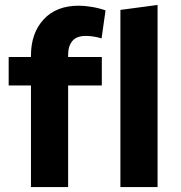

<svg xmlns="http://www.w3.org/2000/svg" viewBox="-20 -755 731 775"><path d="M15 -410V-525H105V-531Q105 -621 156 -676.5Q207 -732 298 -732Q322 -732 351.5 -727Q381 -722 406 -713L390 -600Q374 -605 357.5 -607.5Q341 -610 326 -610Q289 -610 272 -589.5Q255 -569 255 -533V-525H391V-410H255V0H105V-410ZM466 0V-715L616 -735V0Z"/></svg>

Font: Radio Canada
Style: Bold
Weight: 700
Designer: Charles Daoud, Etienne Aubert Bonn, Alexandre Saumier Demers, Jacques Le Bailly
Foundry: Radio-Canada
Version: Version 2.104; ttfautohint (v1.8.4.7-5d5b);gftools[0.9.28.de